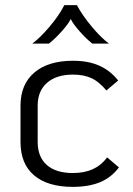

<svg xmlns="http://www.w3.org/2000/svg" viewBox="-20 -718 519 749"><path d="M60 -164V-306Q60 -389 114 -435Q168 -481 265 -481Q324 -481 367 -462Q410 -443 441 -404L395 -365Q367 -399 337 -413Q307 -427 265 -427Q200 -427 163.5 -395Q127 -363 127 -306V-164Q127 -106 162.5 -74.5Q198 -43 264 -43Q309 -43 342 -58Q375 -73 398 -104L444 -65Q415 -26 371 -7.5Q327 11 264 11Q166 11 113 -34Q60 -79 60 -164ZM231 -698H280Q302 -657 338.5 -613.5Q375 -570 405 -548H340Q316 -567 290 -596.5Q264 -626 256 -644Q247 -625 221 -596Q195 -567 171 -548H106Q136 -570 173 -613.5Q210 -657 231 -698Z"/></svg>

Font: KoHo
Style: Regular
Weight: 400
Version: Version 1.000; ttfautohint (v1.6)